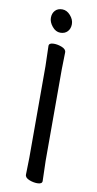

<svg xmlns="http://www.w3.org/2000/svg" viewBox="-100 -943 504 995"><g transform="rotate(10 152.0 -445.0)"><path d="M187 -878.5Q206 -857 206 -833Q206 -809 192 -794Q178 -779 154 -779Q130 -779 111.5 -801.5Q93 -824 93 -847Q93 -870 106.5 -885Q120 -900 144 -900Q168 -900 187 -878.5ZM198 -6Q198 10 172 10Q152 10 131 2Q107 -7 107 -24L109 -113V-595L106 -701Q106 -717 132 -717Q152 -717 173 -709Q197 -700 197 -683L195 -594V-112Z"/></g></svg>

Font: Moon Stars Kai
Style: Bold
Weight: 700
Designer: GuiWonder
Version: Version 1.101